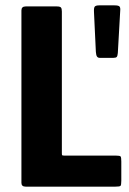

<svg xmlns="http://www.w3.org/2000/svg" viewBox="-20 -697 483 717"><path d="M76 0Q60 0 60 -14V-658Q60 -673 76 -673H192Q204 -673 207.5 -669Q211 -665 211 -654V-125Q211 -119 212 -117.5Q213 -116 220 -116H412Q428 -116 430.5 -112.5Q433 -109 433 -94V-22Q433 -6 430 -3Q427 0 411 0ZM352 -481Q346 -481 342.5 -485.5Q339 -490 338 -503L331 -651Q330 -668 334 -672.5Q338 -677 351 -677H407Q423 -677 426.5 -672.5Q430 -668 429 -658L420 -499Q419 -488 416 -484.5Q413 -481 404 -481Z"/></svg>

Font: Glory Thin ExtraBold
Style: Regular
Weight: 800
Version: Version 1.011